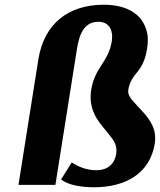

<svg xmlns="http://www.w3.org/2000/svg" viewBox="-20 -781 675 811"><path d="M58 0H214L305 -574C316 -645 340 -689 396 -689C437 -689 460 -659 452 -606C438 -518 380 -497 365 -400C357 -348 371 -312 387 -283C404 -255 428 -230 446 -206C461 -188 476 -165 471 -132C463 -84 431 -62 387 -62C343 -62 307 -79 283 -95L238 -23C269 1 322 10 378 10C508 10 614 -47 634 -176C637 -197 635 -215 631 -232C616 -281 578 -313 549 -346C535 -362 518 -379 522 -402C527 -435 543 -456 560 -477C581 -502 594 -531 601 -574C606 -604 606 -631 598 -655C578 -723 514 -761 418 -761C269 -761 166 -681 142 -530Z"/></svg>

Font: Aerodynamic
Style: BdObl
Weight: 500
Designer: Google
Version: Version 2.000980; 2014